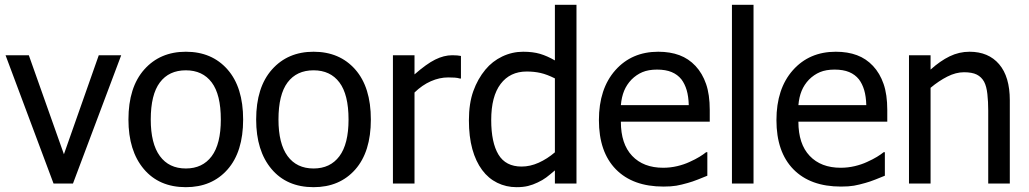

<svg xmlns="http://www.w3.org/2000/svg" viewBox="-20 -761 4268 796"><path d="M482.5 -532 282.5 0H202L3 -532H99.5L245 -121.5L389.5 -532Z M988 -265.5Q988 -131.5 923.2 -58.2Q858.5 15 750.5 15Q639.5 15 576 -60.5Q512.5 -136 512.5 -265.5Q512.5 -399 578 -472.8Q643.5 -546.5 750.5 -546.5Q858.5 -546.5 923.2 -473Q988 -399.5 988 -265.5ZM895.5 -265.5Q895.5 -369 857.8 -419.2Q820 -469.5 750.5 -469.5Q680.5 -469.5 642.8 -419.2Q605 -369 605 -265.5Q605 -165.5 642.8 -114Q680.5 -62.5 750.5 -62.5Q819.5 -62.5 857.5 -113.2Q895.5 -164 895.5 -265.5Z M1517.5 -265.5Q1517.5 -131.5 1452.8 -58.2Q1388 15 1280 15Q1169 15 1105.5 -60.5Q1042 -136 1042 -265.5Q1042 -399 1107.5 -472.8Q1173 -546.5 1280 -546.5Q1388 -546.5 1452.8 -473Q1517.5 -399.5 1517.5 -265.5ZM1425 -265.5Q1425 -369 1387.2 -419.2Q1349.5 -469.5 1280 -469.5Q1210 -469.5 1172.2 -419.2Q1134.5 -369 1134.5 -265.5Q1134.5 -165.5 1172.2 -114Q1210 -62.5 1280 -62.5Q1349 -62.5 1387 -113.2Q1425 -164 1425 -265.5Z M1891 -435.5H1886.5Q1876.5 -438.5 1865 -439.2Q1853.5 -440 1838 -440Q1802 -440 1766.2 -424.2Q1730.5 -408.5 1698.5 -377.5V0H1609V-532H1698.5V-452.5Q1748 -496 1784.2 -514Q1820.5 -532 1855 -532Q1868.5 -532 1875.5 -531.2Q1882.5 -530.5 1891 -529Z M2370 0H2280.5V-54.5Q2259.5 -36.5 2244.5 -25.2Q2229.5 -14 2209 -4.5Q2189.5 5 2169.2 10Q2149 15 2121.5 15Q2078.5 15 2041.5 -3.2Q2004.5 -21.5 1979 -56Q1952.5 -91.5 1938.2 -143Q1924 -194.5 1924 -262Q1924 -332 1942.2 -383Q1960.5 -434 1992.5 -472.5Q2021 -507 2062.2 -526.8Q2103.5 -546.5 2149 -546.5Q2189 -546.5 2218.8 -537.8Q2248.5 -529 2280.5 -510.5V-741H2370ZM2280.5 -129.5V-436Q2247.5 -452.5 2221 -458.5Q2194.5 -464.5 2163.5 -464.5Q2094.5 -464.5 2055.5 -413Q2016.5 -361.5 2016.5 -263.5Q2016.5 -170 2046.5 -120.2Q2076.5 -70.5 2142.5 -70.5Q2178 -70.5 2213.5 -86.5Q2249 -102.5 2280.5 -129.5Z M2730.5 12.5Q2603.5 12.5 2533.2 -59.2Q2463 -131 2463 -263Q2463 -393 2531 -469.8Q2599 -546.5 2709 -546.5Q2758.5 -546.5 2796.8 -532.2Q2835 -518 2863.5 -487.5Q2892 -457 2907.2 -413Q2922.5 -369 2922.5 -305V-256.5H2554Q2554 -164 2600.8 -114.8Q2647.5 -65.5 2729.5 -65.5Q2759 -65.5 2787.5 -72.2Q2816 -79 2838.5 -89.5Q2863 -100.5 2879.8 -110.8Q2896.5 -121 2907.5 -130H2912.5V-32.5Q2897 -26 2873.5 -16.8Q2850 -7.5 2831.5 -2.5Q2805.5 5 2784.2 8.8Q2763 12.5 2730.5 12.5ZM2835.5 -325Q2834.5 -361.5 2826.8 -387.5Q2819 -413.5 2805 -432Q2789 -452 2764.5 -462.2Q2740 -472.5 2704 -472.5Q2668.5 -472.5 2643.5 -462Q2618.5 -451.5 2598 -431Q2578 -410 2567.5 -384.5Q2557 -359 2554 -325Z M3104 0H3014.5V-741H3104Z M3466.5 12.5Q3339.5 12.5 3269.2 -59.2Q3199 -131 3199 -263Q3199 -393 3267 -469.8Q3335 -546.5 3445 -546.5Q3494.5 -546.5 3532.8 -532.2Q3571 -518 3599.5 -487.5Q3628 -457 3643.2 -413Q3658.5 -369 3658.5 -305V-256.5H3290Q3290 -164 3336.8 -114.8Q3383.5 -65.5 3465.5 -65.5Q3495 -65.5 3523.5 -72.2Q3552 -79 3574.5 -89.5Q3599 -100.5 3615.8 -110.8Q3632.5 -121 3643.5 -130H3648.5V-32.5Q3633 -26 3609.5 -16.8Q3586 -7.5 3567.5 -2.5Q3541.5 5 3520.2 8.8Q3499 12.5 3466.5 12.5ZM3571.5 -325Q3570.5 -361.5 3562.8 -387.5Q3555 -413.5 3541 -432Q3525 -452 3500.5 -462.2Q3476 -472.5 3440 -472.5Q3404.5 -472.5 3379.5 -462Q3354.5 -451.5 3334 -431Q3314 -410 3303.5 -384.5Q3293 -359 3290 -325Z M4166.5 0H4077V-303Q4077 -339.5 4073.5 -371.2Q4070 -403 4060 -422Q4049 -442 4029.5 -451.8Q4010 -461.5 3976.5 -461.5Q3943 -461.5 3907.5 -443.5Q3872 -425.5 3838 -397V0H3748.5V-532H3838V-472.5Q3878 -508.5 3917.2 -527.5Q3956.5 -546.5 3999.5 -546.5Q4078 -546.5 4122.2 -494.8Q4166.5 -443 4166.5 -345Z"/></svg>

Font: Myanmar Ethnic
Style: Regular
Weight: 400
Designer: Khon Soe Zaw Thu
Foundry: PaOh Unicode khonsoezawthu@gmail.com and @hotmail.com
Version: Version 1.01 September 27, 2016